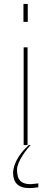

<svg xmlns="http://www.w3.org/2000/svg" viewBox="-20 -742 262 982"><path d="M121 0V-500H101V0ZM100 -630H122V-722H100ZM176 216V196L137 200C93 200 67 183 67 126C67 83 119 18 137 0H127L108 19C86 41 47 92 47 143C47 190 72 220 129 220C139 220 155 219 176 216Z"/></svg>

Font: Perun Thin
Style: Regular
Weight: 100
Foundry: Copyright (c) Stefan Peev, Context Ltd, 2016
Version: Version 1.089